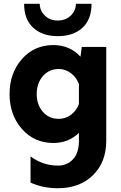

<svg xmlns="http://www.w3.org/2000/svg" viewBox="-20 -749 644 1019"><path d="M286.1 -557.1Q205.1 -557.1 156.5 -601.6Q107.9 -646 107.9 -729H190.9Q190.9 -693.8 217.5 -667Q244.1 -640.1 286.1 -640.1Q329.1 -640.1 356 -666.7Q382.8 -693.4 382.8 -729H465.8Q465.8 -645.5 417.2 -601.3Q368.7 -557.1 286.1 -557.1ZM414.1 -500H543.9V-2Q543.9 111.8 473.4 180.9Q402.8 250 287.1 250Q208 250 142.1 220.2V81.1Q207.5 129.9 288.1 129.9Q335.9 129.9 367.4 96.2Q398.9 62.5 398.9 -2V-43.9Q343.8 9.8 263.2 9.8Q161.6 9.8 96.2 -64.7Q30.8 -139.2 30.8 -250Q30.8 -360.8 96.2 -435.3Q161.6 -509.8 263.2 -509.8Q350.1 -509.8 407.2 -448.2ZM292 -118.2Q327.6 -118.2 356.4 -139.6Q385.3 -161.1 398.9 -196.8V-303.2Q385.3 -338.9 356.2 -360.8Q327.1 -382.8 292 -382.8Q239.7 -382.8 207.3 -344.7Q174.8 -306.6 174.8 -250Q174.8 -193.4 207.3 -155.8Q239.7 -118.2 292 -118.2Z"/></svg>

Font: Orkney
Style: Bold
Weight: 700
Designer: Samuel Oakes and Alfredo Marco Pradil
Foundry: Alfredo Marco Pradil
Version: 1.0